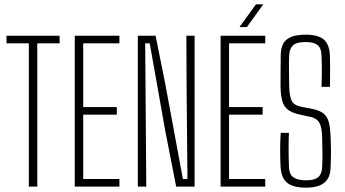

<svg xmlns="http://www.w3.org/2000/svg" viewBox="-20 -861 1592 886"><path d="M113 0V-661H10V-696H255V-661H152V0Z M325 0V-696H531V-661H364V-367H519V-332H364V-35H531V0Z M616 0V-696H698L742 -477L824 -35H845L841 -464L840 -696H878V0H793L743 -255L671 -661H650L653 -259L655 0Z M998 0V-696H1204V-661H1037V-367H1192V-332H1037V-35H1204V0ZM1085 -736 1161 -841H1195L1119 -736Z M1392.5 5Q1351 5 1325.5 -5.5Q1300 -16 1288 -38Q1276 -60 1274.5 -95Q1273 -126 1272.8 -167.5Q1272.5 -209 1275.5 -248H1313.5Q1312 -226 1311.8 -197Q1311.5 -168 1312 -139.2Q1312.5 -110.5 1313.5 -89Q1315 -56 1334.2 -42.5Q1353.5 -29 1391.5 -29Q1431.5 -29 1448.2 -43.2Q1465 -57.5 1466.5 -89Q1468 -117.5 1468 -146.5Q1468 -175.5 1466.5 -230Q1465 -275 1453.2 -295.2Q1441.5 -315.5 1411.5 -322L1364.5 -332Q1327 -340 1308 -355.2Q1289 -370.5 1282.2 -396.2Q1275.5 -422 1274.5 -461Q1274 -489 1274.8 -528.5Q1275.5 -568 1275.5 -604Q1275.5 -638.5 1287.2 -659.8Q1299 -681 1324.5 -691Q1350 -701 1391.5 -701Q1447 -701 1473.8 -679Q1500.5 -657 1502.5 -603Q1503 -591.5 1503.2 -568.2Q1503.5 -545 1503.2 -516.2Q1503 -487.5 1502.5 -460H1463.5Q1464.5 -484.5 1465 -506.8Q1465.5 -529 1465.2 -553.2Q1465 -577.5 1463.5 -608Q1462 -640.5 1444.8 -653.8Q1427.5 -667 1390.5 -667Q1348.5 -667 1332.2 -651.8Q1316 -636.5 1314.5 -607Q1313 -582.5 1313.5 -540.2Q1314 -498 1314.5 -461Q1316 -416 1326.2 -395.5Q1336.5 -375 1371.5 -368L1418.5 -359Q1455.5 -352 1473.5 -336.8Q1491.5 -321.5 1497.8 -295.5Q1504 -269.5 1505.5 -231Q1507 -196.5 1507.2 -177.8Q1507.5 -159 1507.2 -140.2Q1507 -121.5 1505.5 -87Q1504.5 -54 1491 -33.8Q1477.5 -13.5 1452.8 -4.2Q1428 5 1392.5 5Z"/></svg>

Font: Big Shoulders Text SC Thin
Style: Regular
Weight: 100
Designer: Patric King
Foundry: XO Type Co
Version: Version 2.002